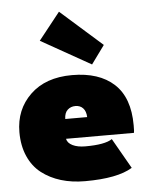

<svg xmlns="http://www.w3.org/2000/svg" viewBox="-51 -727 616 781"><g transform="rotate(-5 257.0 -336.0)"><path d="M334.5 -458.5 131 -573 219 -684 389 -533.5ZM202.5 -166.5Q206 -149 226.5 -139Q247 -129 278.5 -129Q358.5 -129 388 -149L458.5 -25.5Q397.5 12 265 12Q211.5 12 167 -1.5Q122.5 -15 88.2 -41.5Q54 -68 35 -111Q16 -154 16 -209.5Q16 -302 78.5 -362.2Q141 -422.5 249 -422.5Q359.5 -422.5 420.5 -366.5Q481.5 -310.5 481.5 -197.5Q481.5 -171 480 -166.5ZM296 -247Q295 -271 283.2 -283.5Q271.5 -296 252 -296Q233 -296 220 -284Q207 -272 206.5 -247Z"/></g></svg>

Font: League Spartan Black
Style: Regular
Weight: 900
Foundry: The League of Moveable Type
Version: Version 2.002